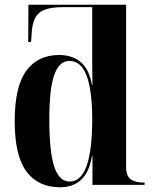

<svg xmlns="http://www.w3.org/2000/svg" viewBox="-20 -780 646 810"><path d="M233 10Q141 10 91.5 -56.5Q42 -123 42 -269Q42 -415 91 -481.5Q140 -548 229 -548Q286 -548 321.5 -517Q357 -486 368 -421H370Q369 -475 369 -516.5Q369 -558 369 -585V-750H249Q199 -750 170 -739.5Q141 -729 128 -703.5Q115 -678 113 -632L111 -603H99L100 -760H512V-79Q512 -35 533 -22.5Q554 -10 579 -10H590V0H370V-122H368Q347 10 233 10ZM274 -14Q369 -14 369 -277Q369 -398 345.5 -460.5Q322 -523 273 -523Q230 -523 209 -464.5Q188 -406 188 -277Q188 -139 209 -76.5Q230 -14 274 -14Z"/></svg>

Font: Noto Serif Display SemiCondensed
Style: Bold
Weight: 700
Width: 4
Designer: Monotype Design Team
Foundry: Monotype Imaging Inc.
Version: Version 2.009